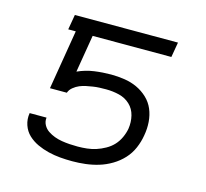

<svg xmlns="http://www.w3.org/2000/svg" viewBox="-83 -613 765 714"><g transform="rotate(15 300.0 -256.0)"><path d="M252 8Q228 8 205 6Q182 4 159.5 -1.5Q137 -7 116.5 -16.5Q96 -26 80 -41Q64 -56 56.5 -78Q49 -100 53 -124H118Q116 -109 123 -96Q130 -83 142 -75Q154 -67 167.5 -62Q181 -57 196 -54.5Q211 -52 226.5 -51Q242 -50 257 -50Q275 -50 293 -52Q311 -54 328 -59.5Q345 -65 362 -74.5Q379 -84 391.5 -97.5Q404 -111 412 -128.5Q420 -146 423 -163Q427 -189 421 -213.5Q415 -238 397.5 -254.5Q380 -271 355.5 -277Q331 -283 305 -283Q292 -283 279.5 -282.5Q267 -282 254.5 -280Q242 -278 229.5 -275.5Q217 -273 205 -268Q193 -263 182 -254Q171 -245 167 -233H102L140 -462H111L121 -520H518L508 -462H205L181 -318Q212 -332 244.5 -336.5Q277 -341 309 -341Q335 -341 361 -337Q387 -333 409.5 -322.5Q432 -312 450 -295Q468 -278 477.5 -255.5Q487 -233 489 -207Q491 -181 486 -154Q482 -129 471.5 -104.5Q461 -80 443 -60.5Q425 -41 401.5 -27Q378 -13 353 -5.5Q328 2 302.5 5Q277 8 252 8Z"/></g></svg>

Font: Iosevka Light Extended Oblique
Style: Regular
Weight: 300
Width: 7
Italic angle: -9°
Monospace: yes
Designer: Belleve Invis
Foundry: Belleve Invis
Version: Version 32.5.0; ttfautohint (v1.8.4)